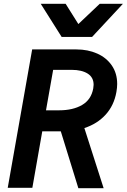

<svg xmlns="http://www.w3.org/2000/svg" viewBox="-20 -984 664 1006"><path d="M148.5 -725H380.5Q440.5 -725 489 -703.5Q537.5 -682 565.8 -641Q594 -600 594 -544Q594 -525.5 590 -502.5Q577.5 -431.5 533.5 -383.2Q489.5 -335 422 -313L523 2H390.5L298.5 -296H201.5L149.5 0H20.5ZM468.5 -520.5Q470.5 -533.5 470.5 -539.5Q470.5 -579 439.2 -598.5Q408 -618 355.5 -618H258.5L221 -406H289.5Q362.5 -406 410.2 -434Q458 -462 468.5 -520.5ZM193.5 -964H324L390.5 -858L502.5 -964H624L462.5 -790.5H303Z"/></svg>

Font: JuliaMono
Style: Bold Italic
Weight: 700
Italic angle: -9°
Monospace: yes
Designer: cormullion
Foundry: corm
Version: Version 0.057; ttfautohint (v1.8.4)